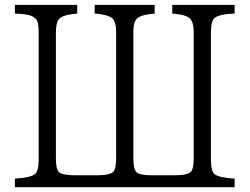

<svg xmlns="http://www.w3.org/2000/svg" viewBox="-20 -780 1040 800"><path d="M42 -759.8H301.8V-723.6Q243.7 -718.8 227.1 -702.1Q212.9 -687.5 212.9 -645V-122.6Q212.9 -75.7 224.6 -64Q238.8 -49.8 288.6 -49.8H387.7Q439.5 -49.8 453.1 -65.4Q463.9 -77.6 463.9 -122.6V-645Q463.9 -689.9 447.8 -703.6Q430.2 -719.2 374.5 -723.6V-759.8H624.5V-723.6Q569.3 -719.2 551.8 -703.6Q535.6 -689.9 535.6 -645V-122.6Q535.6 -75.2 548.8 -62.5Q562.5 -49.8 611.8 -49.8H710.9Q762.7 -49.8 776.4 -65.4Q787.1 -77.6 787.1 -122.6V-645Q787.1 -690.9 769 -705.1Q752 -719.2 697.8 -723.6V-759.8H957.5V-723.6Q891.6 -720.7 873.5 -704.6Q858.9 -691.4 858.9 -645V-114.7Q858.9 -67.9 873.5 -54.7Q891.1 -40 957.5 -35.6V0H42V-35.6Q110.8 -40 127.4 -56.2Q141.1 -69.3 141.1 -114.7V-645Q141.1 -679.2 135.3 -691.4Q126 -712.9 91.3 -719.2Q74.7 -722.2 42 -723.6Z"/></svg>

Font: BIZ UDMincho
Style: Regular
Weight: 400
Monospace: yes
Designer: TypeBank Co., Ltd.
Foundry: Morisawa Inc.
Version: Version 1.06